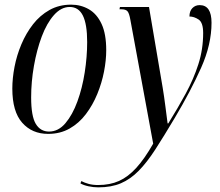

<svg xmlns="http://www.w3.org/2000/svg" viewBox="-20 -566 946 826"><path d="M187 10Q118 10 75.5 -38Q33 -86 33 -185Q33 -229 42.5 -278.5Q52 -328 72 -375.5Q92 -423 122 -461.5Q152 -500 193 -523Q234 -546 286 -546Q328 -546 362.5 -526Q397 -506 417 -463Q437 -420 437 -350Q437 -307 427.5 -258Q418 -209 398.5 -161.5Q379 -114 349.5 -75Q320 -36 279.5 -13Q239 10 187 10ZM191 0Q231 0 261.5 -36Q292 -72 313 -129.5Q334 -187 344.5 -254.5Q355 -322 355 -385Q355 -462 336.5 -499Q318 -536 280 -536Q243 -536 212 -501Q181 -466 159.5 -408.5Q138 -351 126 -282.5Q114 -214 114 -147Q114 -66 134 -33Q154 0 191 0ZM403 240Q382 240 361 235.5Q340 231 326 223L330 213Q343 220 361 225Q379 230 402 230Q453 230 492 212.5Q531 195 566.5 156Q602 117 639 52L541 -480Q536 -509 528.5 -517.5Q521 -526 503 -526H494L496 -536H621L680 -188Q686 -152 691.5 -108.5Q697 -65 701 -35H704Q745 -101 779 -163.5Q813 -226 833.5 -290Q854 -354 854 -424Q854 -469 834.5 -482Q815 -495 795 -495Q795 -518 807.5 -531Q820 -544 839 -544Q890 -544 890 -468Q890 -375 845.5 -275Q801 -175 732 -59Q685 20 648.5 76.5Q612 133 576.5 169Q541 205 500 222.5Q459 240 403 240Z"/></svg>

Font: Noto Serif Display ExtraCondensed
Style: Italic
Weight: 400
Width: 2
Italic angle: -12°
Designer: Monotype Design Team
Foundry: Monotype Imaging Inc.
Version: Version 2.009